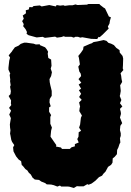

<svg xmlns="http://www.w3.org/2000/svg" viewBox="-20 -904 653 954"><path d="M347 30 326 24 319 23H284L278 18L265 23L247 16L234 13L212 12L205 6L185 -2L174 -10L153 -12L142 -21L133 -37L123 -46L116 -57L106 -64L94 -79L88 -84L85 -103L73 -111L60 -127L47 -152L45 -172L51 -183L40 -199L36 -209L32 -231L30 -240L32 -257L30 -270L29 -286L34 -317L26 -335L35 -354L25 -368L36 -382L34 -390L35 -405L23 -427L32 -436L34 -451L30 -473L33 -481L30 -501L31 -508L28 -532L31 -538L22 -558V-568L26 -603L30 -618L23 -629L39 -648L42 -653L54 -669L72 -677L83 -686L100 -692H111L147 -687L158 -683L178 -684V-680L204 -669L212 -659L219 -647L217 -638L220 -616L234 -608L236 -577L232 -563L238 -545L234 -526L226 -511L227 -496L230 -481L233 -469L237 -452V-428L227 -412L226 -395L232 -376L224 -370V-349L234 -332L230 -323V-289L238 -270L234 -255L231 -225L235 -219L248 -200L260 -183L258 -176L283 -171L288 -164H327L335 -172L352 -177V-188L371 -196L364 -213L370 -225L371 -247L383 -254L373 -270L378 -285L382 -319L387 -330L374 -352L376 -368L378 -374L373 -395L386 -408L373 -422L383 -438L372 -456L383 -463L371 -484L384 -493L370 -511L383 -526L381 -538L374 -549L369 -573L377 -584L372 -617L369 -626L382 -642L393 -658L395 -672L427 -686L436 -689L445 -695L463 -698L495 -705L509 -701L519 -691L532 -687L546 -680L558 -666L574 -655L575 -643L589 -626L592 -613L591 -581L590 -564L593 -556L579 -540L582 -528L584 -511L587 -497L577 -480L579 -462L580 -452L577 -434L575 -427L583 -407L576 -391L588 -375L576 -363L580 -348L581 -338L576 -320L587 -292L578 -279L576 -258L580 -242V-229L576 -217L578 -196L574 -189L568 -171L562 -159L561 -138L550 -125L540 -117L539 -96L532 -85L517 -75L504 -51L494 -41L487 -31L472 -24L454 -6L435 8L420 14L414 11L395 22H376L362 21ZM162 -718 122 -729 112 -736 114 -745 107 -759 95 -774 98 -784 90 -799 98 -811 93 -827 109 -838 108 -853 123 -857 126 -869 140 -868 147 -874 178 -877 187 -872 225 -879 243 -875 258 -872 261 -879 279 -876 295 -878 302 -875 325 -878H341L355 -882L365 -879L412 -881L419 -884H474L477 -880L495 -866L502 -862L521 -822L531 -818L526 -800L524 -787L516 -772L520 -762L490 -732L475 -719L470 -721L463 -710L433 -711L389 -719L379 -717L368 -721H354L347 -717L335 -721H304L297 -724L285 -720L263 -717L254 -722L221 -718L203 -716L192 -721Z"/></svg>

Font: Winky Rough Black
Style: Regular
Weight: 900
Designer: Simon Atzbach
Foundry: typofactur
Version: Version 1.206; ttfautohint (v1.8.4.7-5d5b)